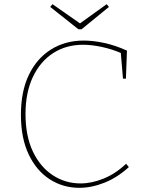

<svg xmlns="http://www.w3.org/2000/svg" viewBox="-20 -892 699 918"><path d="M359 6Q281 6 217.5 -35Q154 -76 117 -154Q80 -232 80 -343Q80 -455 118 -534Q156 -613 224 -655.5Q292 -698 380 -698Q426 -698 479 -686.5Q532 -675 587 -650L582 -516H568L557 -646L562 -637Q516 -657 467 -667.5Q418 -678 377 -678Q296 -678 234 -638Q172 -598 137 -523.5Q102 -449 102 -347Q102 -242 137 -168Q172 -94 232 -54.5Q292 -15 365 -15Q418 -15 475 -38Q532 -61 583 -109L596 -93Q541 -43 479.5 -18.5Q418 6 359 6ZM490 -872 501 -859 370 -752H355L220 -859L231 -872L367 -777H358Z"/></svg>

Font: Bitter Thin Thin
Style: Regular
Weight: 250
Version: Version 2.002